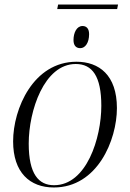

<svg xmlns="http://www.w3.org/2000/svg" viewBox="-20 -819 575 849"><path d="M233 -779H498L502 -799H237ZM335 -606C357 -606 374 -630 374 -668C374 -693 362 -704 345 -704C319 -704 305 -674 305 -642C305 -617 317 -606 335 -606ZM218 10C411 10 497 -200 497 -341C497 -487 418 -546 318 -546C128 -546 38 -339 38 -194C38 -56 112 10 218 10ZM219 0C151 0 107 -49 107 -184C107 -329 175 -536 315 -536C388 -536 428 -482 428 -351C428 -209 363 0 219 0Z"/></svg>

Font: Noto Serif Display Light
Style: Italic
Weight: 300
Italic angle: -12°
Designer: Monotype Design Team
Foundry: Monotype Imaging Inc.
Version: Version 2.009